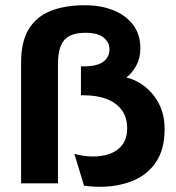

<svg xmlns="http://www.w3.org/2000/svg" viewBox="-20 -700 672 733"><path d="M359.6 13.2Q345.6 13.2 330.8 12Q315.9 10.9 300.9 9.1L264 -112.4Q279.9 -108.3 298 -105.4Q316 -102.6 334.8 -102.6Q370.2 -102.6 399.8 -113.1Q429.3 -123.6 447.3 -147.5Q465.4 -171.5 465.4 -210.5Q465.4 -253 444 -281Q422.6 -308.9 385.7 -322.6Q348.9 -336.2 301.8 -336.2H289V-446.7Q347.2 -445.2 372.6 -463.2Q398 -481.2 398 -511.9Q398 -538.3 375.5 -556.6Q353.1 -574.9 306.3 -574.9Q267.9 -574.9 244.6 -562.2Q221.4 -549.4 211.3 -523.2Q201.3 -496.9 201.3 -455.3V0H60.5V-461.2Q60.5 -540.7 89.6 -588.6Q118.8 -636.5 173.4 -658.3Q228 -680 303.7 -680Q364.8 -680 412.6 -660.9Q460.5 -641.8 488.2 -605.1Q515.9 -568.4 515.9 -516Q515.9 -478.1 499.8 -448.8Q483.6 -419.6 462.2 -404.3Q525.8 -388.3 567.2 -335.1Q608.5 -282 608.5 -207.3Q608.5 -129.2 575 -80.3Q541.5 -31.4 485.3 -9.1Q429.1 13.2 359.6 13.2Z"/></svg>

Font: Atkinson Hyperlegible Mono ExtraLight
Style: Regular
Weight: 200
Monospace: yes
Designer: Elliott Scott, Megan Eiswerth, Linus Boman, Theodore Petrosky, Letters from Sweden
Foundry: Applied Design Works, Letters from Sweden
Version: Version 2.001